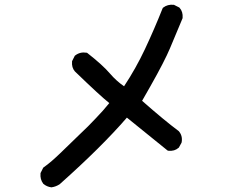

<svg xmlns="http://www.w3.org/2000/svg" viewBox="-20 -755 1040 826"><path d="M200.2 50.8Q181.6 48.3 167.5 36.6L166.5 36.1L166 35.2Q151.9 16.6 154.3 -8.8V-10.7L155.3 -12.2L165 -31.7L166 -33.7L168 -35.2Q200.7 -58.1 244.6 -101.1Q289.1 -144.5 324.2 -178.2Q359.4 -210.9 393.1 -247.1Q423.8 -278.8 450.2 -311.5Q410.2 -343.3 302.7 -447.3H302.2V-447.8Q287.6 -464.4 290 -490.2V-492.2L291 -493.7L300.8 -513.2L301.8 -515.1L303.7 -516.6Q324.7 -532.7 352.1 -528.3L354.5 -527.8L356.4 -526.4Q421.9 -475.1 453.6 -438Q480.5 -406.7 513.7 -383.8Q564.9 -461.4 603.5 -543.5Q644.5 -630.9 679.2 -718.3L680.7 -721.2L682.6 -722.7Q701.2 -736.8 726.6 -734.4H728.5L730 -733.4L749.5 -723.6L751 -722.7L752.4 -721.7Q760.3 -712.9 763.4 -702.1Q766.6 -691.4 765.6 -678.7V-677.2L765.1 -675.8Q738.3 -611.3 710.9 -546.4Q705.6 -533.7 697.5 -516.8Q689.5 -500 679 -479.5Q668.5 -459 655 -434.3Q641.6 -409.7 625.7 -381.6Q609.9 -353.5 591.3 -321.3Q688.5 -235.8 747.1 -192.4L747.6 -191.9L748.5 -191.4Q766.1 -171.9 761.7 -144L761.2 -142.1L760.7 -140.6L750 -121.1L749 -119.6L747.6 -118.7Q731 -104 705.1 -106.4L702.1 -106.9L699.7 -108.4L525.9 -249Q417 -123 237.8 36.6L237.3 37.1L236.8 37.6Q220.2 48.3 202.1 50.8H201.2Z"/></svg>

Font: NaikaiFont
Style: Bold
Weight: 700
Version: Version 1.89